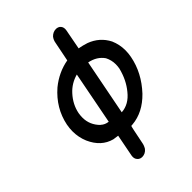

<svg xmlns="http://www.w3.org/2000/svg" viewBox="-253 -815 1136 1136"><g transform="rotate(-45 315.0 -246.5)"><path d="M213 -107H214Q233 -89 261 -86L325 -417Q267 -401 228 -358Q183 -309 171 -248Q168 -230 168 -213Q168 -152 213 -107ZM355 -71Q418 -75 464 -133Q509 -187 528 -264Q531 -281 531 -297Q531 -332 515 -363Q484 -408 423 -420ZM611 -407Q630 -363 630 -315Q630 -290 625 -264Q604 -153 519 -62Q442 17 349 25Q343 25 341.5 25.5Q340 26 338 26Q336 26 313 142Q310 161 299 179Q281 202 253 202Q242 202 232 196Q214 183 214 162Q214 157 215 151L242 12L207 7Q127 -14 88 -102Q69 -147 69 -197Q69 -222 74 -249Q97 -363 190 -444Q260 -501 344 -516L369 -641Q372 -659 384 -675Q403 -695 428 -695Q441 -695 452 -688Q467 -676 467 -657Q467 -651 466 -645L442 -519Q442 -518 451 -517Q469 -514 501 -504Q576 -476 611 -407Z"/></g></svg>

Font: Bad Comic
Style: Italic
Weight: 400
Italic angle: -11°
Designer: GGBotNet
Foundry: GGBotNet
Version: 0.95